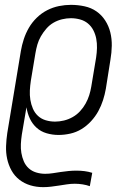

<svg xmlns="http://www.w3.org/2000/svg" viewBox="-20 -548 540 791"><path d="M158 223Q130 223 105 215.5Q80 208 60 192.5Q40 177 27.5 154.5Q15 132 9.5 106.5Q4 81 5 54Q6 27 10 0L66 -338Q70 -362 78 -386.5Q86 -411 99 -433.5Q112 -456 131.5 -475Q151 -494 174.5 -506Q198 -518 223 -523Q248 -528 272 -528Q301 -528 328.5 -522Q356 -516 377.5 -501Q399 -486 413.5 -463.5Q428 -441 434.5 -414.5Q441 -388 440.5 -359.5Q440 -331 435 -302L416 -182Q412 -159 404.5 -135.5Q397 -112 385 -90Q373 -68 355 -48.5Q337 -29 315.5 -16Q294 -3 269.5 2.5Q245 8 221 8Q196 8 172 1Q148 -6 130.5 -22Q113 -38 103 -59.5Q93 -81 89 -106Q84 -78 79.5 -50Q75 -22 70 6Q67 26 66 45Q65 64 68 82Q71 100 78 116.5Q85 133 98 145Q111 157 129 162.5Q147 168 166 168Q182 168 198 165.5Q214 163 230.5 160.5Q247 158 263 156.5Q279 155 295 155Q312 155 328 157Q344 159 360 164L350 219Q336 214 320 211.5Q304 209 288 209Q272 209 255.5 211.5Q239 214 223 216.5Q207 219 190.5 221Q174 223 158 223ZM207 -47Q225 -47 243.5 -51.5Q262 -56 279 -65.5Q296 -75 309.5 -89.5Q323 -104 332.5 -121Q342 -138 347.5 -155.5Q353 -173 356 -191L376 -311Q379 -331 379.5 -350.5Q380 -370 376.5 -388.5Q373 -407 364.5 -423.5Q356 -440 342 -451.5Q328 -463 309.5 -468Q291 -473 272 -473Q254 -473 235.5 -468.5Q217 -464 200.5 -454.5Q184 -445 171 -430Q158 -415 148.5 -398.5Q139 -382 134 -364.5Q129 -347 126 -329L107 -215Q104 -195 103 -175.5Q102 -156 105 -137Q108 -118 115.5 -100.5Q123 -83 136.5 -70.5Q150 -58 168.5 -52.5Q187 -47 207 -47Z"/></svg>

Font: Iosevka SS04 Light
Style: Italic
Weight: 300
Italic angle: -9°
Monospace: yes
Designer: Belleve Invis
Foundry: Belleve Invis
Version: Version 19.0.0; ttfautohint (v1.8.4)